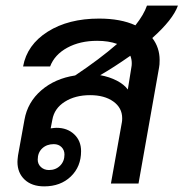

<svg xmlns="http://www.w3.org/2000/svg" viewBox="-20 -652 652 682"><path d="M521 -517Q547 -483 547 -439Q547 -421 545 -412L472 0H374L413 -218Q414 -223 414 -232Q414 -269 382.5 -291.5Q351 -314 300 -314Q247 -314 210 -290.5Q173 -267 166 -227L160 -196Q174 -198 181 -198Q219 -198 243.5 -175Q268 -152 268 -115Q268 -60 231.5 -25Q195 10 137 10Q93 10 67.5 -14Q42 -38 42 -77Q42 -84 44 -100L67 -227Q78 -289 126.5 -331Q175 -373 247 -384Q334 -442 396 -496Q366 -507 325 -507Q264 -507 219 -482.5Q174 -458 158 -416H62Q76 -493 149.5 -539.5Q223 -586 332 -586Q409 -586 461 -562Q491 -600 502 -632H612Q594 -582 521 -517ZM448 -428Q448 -441 443 -454Q383 -412 336 -385Q369 -379 395 -365.5Q421 -352 434 -334L447 -415Q448 -419 448 -428ZM171 -140Q146 -140 130 -125Q114 -110 114 -85Q114 -69 125.5 -58.5Q137 -48 154 -48Q178 -48 193.5 -63.5Q209 -79 209 -103Q209 -119 198.5 -129.5Q188 -140 171 -140Z"/></svg>

Font: Sarabun Medium
Style: Italic
Weight: 500
Italic angle: -10°
Designer: Suppakit Chalermlarp | Katatrad Co.,Ltd.
Foundry: Cadson Demak Co.,Ltd.
Version: Version 1.000; ttfautohint (v1.6)